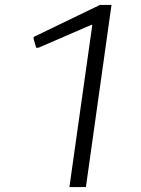

<svg xmlns="http://www.w3.org/2000/svg" viewBox="-20 -760 571 780"><path d="M355 -659H351L136 -566H127L116 -604L117 -610L386 -740H433L329 0H262Z"/></svg>

Font: Plata Sans Light
Style: Italic
Weight: 300
Italic angle: -8°
Designer: Pablo Impallari, Andres Torresi, & Cristiano Sobral
Foundry: Pablo Impallari, Andres Torresi, & Cristiano Sobral
Version: Version 1.00;December 28, 2019;FontCreator 12.0.0.2547 64-bi